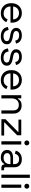

<svg xmlns="http://www.w3.org/2000/svg" viewBox="1964 -2704 754 4722"><g transform="rotate(90 2341.0 -343.0)"><path d="M307 14Q233 14 177 -17.5Q121 -49 90 -106Q59 -163 59 -238V-250Q59 -326 90 -383Q121 -440 176 -471.5Q231 -503 302 -503Q371 -503 424 -473.5Q477 -444 507 -389Q537 -334 537 -260V-224H138Q141 -145 189 -100.5Q237 -56 309 -56Q372 -56 406 -85Q440 -114 458 -154L526 -121Q511 -90 484.5 -59Q458 -28 415.5 -7Q373 14 307 14ZM139 -289H457Q453 -357 410.5 -395Q368 -433 302 -433Q235 -433 192 -395Q149 -357 139 -289Z M872 14Q781 14 718.5 -28Q656 -70 643 -161L718 -178Q726 -130 748 -102.5Q770 -75 802.5 -63.5Q835 -52 872 -52Q927 -52 959 -74Q991 -96 991 -133Q991 -171 960.5 -186.5Q930 -202 877 -212L836 -219Q789 -227 750 -244Q711 -261 688 -290Q665 -319 665 -363Q665 -429 716 -466Q767 -503 851 -503Q934 -503 985.5 -465.5Q1037 -428 1052 -360L978 -341Q969 -394 935 -415.5Q901 -437 851 -437Q801 -437 772 -418.5Q743 -400 743 -364Q743 -329 770.5 -312.5Q798 -296 844 -288L885 -281Q937 -272 978.5 -256.5Q1020 -241 1044.5 -212Q1069 -183 1069 -136Q1069 -64 1015.5 -25Q962 14 872 14Z M1399 14Q1308 14 1245.5 -28Q1183 -70 1170 -161L1245 -178Q1253 -130 1275 -102.5Q1297 -75 1329.5 -63.5Q1362 -52 1399 -52Q1454 -52 1486 -74Q1518 -96 1518 -133Q1518 -171 1487.5 -186.5Q1457 -202 1404 -212L1363 -219Q1316 -227 1277 -244Q1238 -261 1215 -290Q1192 -319 1192 -363Q1192 -429 1243 -466Q1294 -503 1378 -503Q1461 -503 1512.5 -465.5Q1564 -428 1579 -360L1505 -341Q1496 -394 1462 -415.5Q1428 -437 1378 -437Q1328 -437 1299 -418.5Q1270 -400 1270 -364Q1270 -329 1297.5 -312.5Q1325 -296 1371 -288L1412 -281Q1464 -272 1505.5 -256.5Q1547 -241 1571.5 -212Q1596 -183 1596 -136Q1596 -64 1542.5 -25Q1489 14 1399 14Z M1953 14Q1879 14 1823 -17.5Q1767 -49 1736 -106Q1705 -163 1705 -238V-250Q1705 -326 1736 -383Q1767 -440 1822 -471.5Q1877 -503 1948 -503Q2017 -503 2070 -473.5Q2123 -444 2153 -389Q2183 -334 2183 -260V-224H1784Q1787 -145 1835 -100.5Q1883 -56 1955 -56Q2018 -56 2052 -85Q2086 -114 2104 -154L2172 -121Q2157 -90 2130.5 -59Q2104 -28 2061.5 -7Q2019 14 1953 14ZM1785 -289H2103Q2099 -357 2056.5 -395Q2014 -433 1948 -433Q1881 -433 1838 -395Q1795 -357 1785 -289Z M2321 0V-489H2398V-406H2412Q2428 -441 2466.5 -469.5Q2505 -498 2580 -498Q2635 -498 2678.5 -475Q2722 -452 2748 -407Q2774 -362 2774 -296V0H2695V-290Q2695 -363 2658.5 -396Q2622 -429 2560 -429Q2489 -429 2444.5 -383Q2400 -337 2400 -246V0Z M2912 0V-102L3223 -409V-420H2922V-489H3306V-387L2994 -80V-68H3314V0Z M3455 0V-489H3534V0ZM3495 -565Q3469 -565 3451.5 -582Q3434 -599 3434 -625Q3434 -652 3451.5 -669Q3469 -686 3495 -686Q3521 -686 3538 -669Q3555 -652 3555 -625Q3555 -599 3538 -582Q3521 -565 3495 -565Z M3850 14Q3799 14 3757 -4Q3715 -22 3691 -56Q3667 -90 3667 -139Q3667 -189 3691 -221.5Q3715 -254 3757 -270.5Q3799 -287 3851 -287H4016V-323Q4016 -375 3985.5 -405Q3955 -435 3895 -435Q3836 -435 3803 -406.5Q3770 -378 3758 -330L3684 -354Q3696 -395 3722 -428.5Q3748 -462 3791.5 -482.5Q3835 -503 3896 -503Q3990 -503 4042 -454.5Q4094 -406 4094 -318V-97Q4094 -67 4122 -67H4167V0H4098Q4065 0 4045 -18.5Q4025 -37 4025 -68V-73H4013Q4002 -54 3983.5 -33.5Q3965 -13 3933 0.5Q3901 14 3850 14ZM3859 -54Q3929 -54 3972.5 -95.5Q4016 -137 4016 -212V-223H3854Q3807 -223 3776.5 -202.5Q3746 -182 3746 -141Q3746 -100 3777.5 -77Q3809 -54 3859 -54Z M4275 0V-700H4354V0Z M4520 0V-489H4599V0ZM4560 -565Q4534 -565 4516.5 -582Q4499 -599 4499 -625Q4499 -652 4516.5 -669Q4534 -686 4560 -686Q4586 -686 4603 -669Q4620 -652 4620 -625Q4620 -599 4603 -582Q4586 -565 4560 -565Z"/></g></svg>

Font: Space Grotesk Light
Style: Regular
Weight: 400
Version: Version 2.000